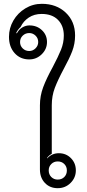

<svg xmlns="http://www.w3.org/2000/svg" viewBox="-20 -976 455 1005"><path d="M189 -89V-425Q189 -474 206 -519.5Q223 -565 256 -625Q285 -680 299.5 -716Q314 -752 314 -790Q314 -841 283.5 -872Q253 -903 198 -903Q159 -903 130.5 -884Q102 -865 88 -835Q73 -821 65 -804L68 -801Q79 -822 97 -832.5Q115 -843 134 -843Q173 -843 199.5 -818Q226 -793 226 -756Q226 -719 198.5 -692Q171 -665 133 -665Q86 -665 56.5 -698Q27 -731 27 -783Q27 -829 50 -868.5Q73 -908 112.5 -932Q152 -956 199 -956Q275 -956 324 -910Q373 -864 373 -790Q373 -747 358 -708Q343 -669 314 -616Q283 -558 267 -516Q251 -474 251 -425V-171Q236 -163 226 -149L227 -147Q252 -174 288 -174Q326 -174 351.5 -148Q377 -122 377 -84Q377 -46 349.5 -18.5Q322 9 282 9Q241 9 215 -18.5Q189 -46 189 -89ZM180 -756Q180 -776 166 -789.5Q152 -803 133 -803Q113 -803 99 -789.5Q85 -776 85 -756Q85 -736 99 -722.5Q113 -709 133 -709Q152 -709 166 -723Q180 -737 180 -756ZM330 -84Q330 -104 316.5 -117.5Q303 -131 282 -131Q262 -131 248.5 -117.5Q235 -104 235 -84Q235 -63 248.5 -49.5Q262 -36 282 -36Q303 -36 316.5 -49.5Q330 -63 330 -84Z"/></svg>

Font: K2D ExtraLight
Style: Regular
Weight: 275
Designer: Katatrad Aksorn Co.,Ltd.
Foundry: Cadson Demak Co.,Ltd.
Version: Version 1.000; ttfautohint (v1.6)